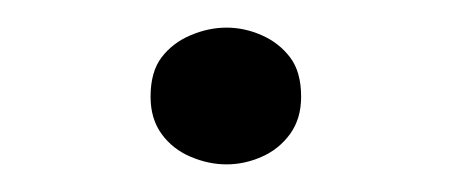

<svg xmlns="http://www.w3.org/2000/svg" viewBox="-20 -357 327 139"><path d="M144 -337Q157 -337 169.5 -331.5Q182 -326 190 -315.5Q198 -305 198 -287Q198 -271 190 -260Q182 -249 169.5 -243.5Q157 -238 144 -238Q131 -238 118 -243.5Q105 -249 97 -260Q89 -271 89 -287Q89 -305 97 -315.5Q105 -326 118 -331.5Q131 -337 144 -337Z"/></svg>

Font: Kalnia Thin ExtraLight
Style: Regular
Weight: 250
Version: Version 1.105